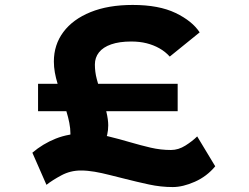

<svg xmlns="http://www.w3.org/2000/svg" viewBox="-20 -736 1008 777"><path d="M293 -53 201 -74Q217 -83 231.5 -101.5Q246 -120 255.5 -145Q265 -170 265 -196Q265 -216 260.5 -239Q256 -262 249 -284.5Q242 -307 236 -324.5Q230 -342 227 -351Q220 -375 213 -397.5Q206 -420 202 -442.5Q198 -465 198 -487Q198 -555 236.5 -606.5Q275 -658 346.5 -687Q418 -716 517 -716Q623 -716 690.5 -683.5Q758 -651 788 -605L667 -507Q649 -527 625 -540.5Q601 -554 573 -561Q545 -568 511 -568Q463 -568 430 -556.5Q397 -545 380.5 -524Q364 -503 364 -475Q364 -445 371.5 -416.5Q379 -388 390 -354Q403 -315 410.5 -283.5Q418 -252 418 -229Q418 -189 401.5 -157.5Q385 -126 357 -100.5Q329 -75 293 -53ZM679 21Q631 21 582.5 10.5Q534 0 487 -12Q454 -20 423 -28Q392 -36 363 -41Q334 -46 307 -46Q265 -46 228.5 -26.5Q192 -7 168 12L111 -118Q153 -154 205.5 -175Q258 -196 323 -196Q370 -196 417 -184.5Q464 -173 508 -160Q549 -148 589.5 -138.5Q630 -129 672 -129Q702 -129 730.5 -147Q759 -165 778 -184L851 -63Q817 -22 768.5 -0.5Q720 21 679 21ZM134 -286V-397H699V-286Z"/></svg>

Font: Lexend Zetta
Style: Bold
Weight: 700
Designer: Bonnie Shaver-Troup, Thomas Jockin
Foundry: Lexend
Version: Version 1.007